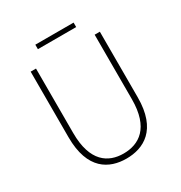

<svg xmlns="http://www.w3.org/2000/svg" viewBox="-197 -995 1088 1151"><g transform="rotate(-30 347.0 -419.5)"><path d="M346 13C464 13 587 -47 587 -272V-726H551V-280C551 -81 453 -22 346 -22C241 -22 145 -81 145 -280V-726H108V-272C108 -47 228 13 346 13ZM213 -821H478V-852H213Z"/></g></svg>

Font: Source Han Sans JP VF
Style: Regular
Weight: 250
Designer: Ryoko NISHIZUKA 西塚涼子 (kana, bopomofo & ideographs); Paul D. Hunt (Latin, Greek & Cyrillic); Sandoll Communications 산돌커뮤니
Foundry: Adobe
Version: Version 2.004;hotconv 1.0.118;makeotfexe 2.5.65603